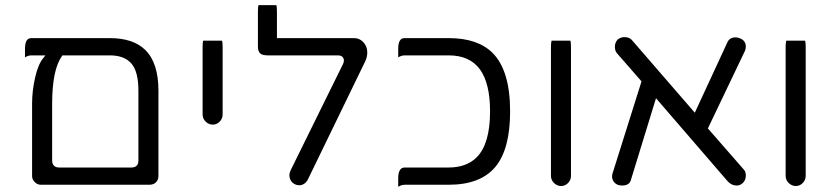

<svg xmlns="http://www.w3.org/2000/svg" viewBox="-20 -717 3213 739"><path d="M512.7 -368.2V-98.6Q512.7 -85.9 505.9 -79.1Q499 -72.3 486.3 -72.3H207Q189.9 -72.3 183.6 -85Q180.7 -90.8 180.7 -98.6V-317.4Q180.7 -448.2 218.3 -501L220.2 -503.9H402.3Q458 -503.9 485.4 -472.9Q512.7 -441.9 512.7 -368.2ZM402.3 -570.3H101.6Q91.3 -570.3 85.4 -564.5Q76.2 -555.2 76.2 -529.3V-496.1Q88.4 -503.9 101.6 -503.9H154.8L146 -492.7Q126.5 -468.8 115 -418Q103.5 -367.2 103.5 -317.4V-39.1Q103.5 -26.4 113.8 -16.1Q124 -5.9 136.7 -5.9H555.7Q570.8 -5.9 580.3 -15.4Q589.8 -24.9 589.8 -39.1V-368.2Q589.8 -474.1 540 -523.9Q493.7 -570.3 402.3 -570.3Z M762.2 -560.5Q759.8 -554.2 759.8 -535.2V-276.4Q759.8 -260.7 771.5 -249Q783.2 -237.3 798.8 -237.3Q814.5 -237.3 825.7 -249Q836.9 -260.7 836.9 -276.4V-535.2Q836.9 -554.2 834.5 -560.5Z M975.1 -697.3Q972.7 -690.9 972.7 -671.9V-540Q972.7 -529.8 974.1 -524.4Q977.1 -515.6 981 -511.7Q989.7 -503.9 1010.7 -503.9H1280.3Q1296.4 -503.9 1301.3 -493.7Q1303.7 -489.7 1303.7 -483.9Q1303.7 -478 1300.3 -470.7L1098.1 -60.5Q1093.8 -49.3 1093.8 -43.5Q1093.8 -32.2 1099.1 -22.5Q1104.5 -13.2 1114.3 -8.3Q1122.6 -3.9 1132.3 -3.9Q1143.6 -3.9 1154.3 -12.2Q1160.6 -17.6 1164.6 -25.4L1384.8 -479Q1393.6 -495.6 1393.6 -515.6Q1393.6 -539.6 1377 -556.2Q1362.8 -570.3 1342.8 -570.3H1045.9V-671.9Q1045.9 -690.9 1043.5 -697.3Z M1707 -570.3H1538.1Q1527.8 -570.3 1522 -564.5Q1512.7 -555.2 1512.7 -529.3V-496.1Q1524.9 -503.9 1538.1 -503.9H1707Q1787.6 -503.9 1826.9 -450.4Q1866.2 -397 1866.2 -288.1Q1866.2 -163.1 1814.5 -111.3Q1775.4 -72.3 1707 -72.3H1538.1Q1524.4 -72.3 1518.6 -61Q1512.7 -50.8 1512.7 -31.2V2Q1524.9 -5.9 1538.1 -5.9H1707Q1828.6 -5.9 1886 -74Q1943.4 -142.1 1943.4 -288.1Q1943.4 -445.8 1876 -513.2Q1818.8 -570.3 1707 -570.3Z M2177.7 -535.2Q2177.7 -554.2 2175.3 -560.5H2103L2102.1 -556.2Q2100.6 -548.8 2100.6 -535.2V-40Q2100.6 -24.4 2112.3 -12.7Q2124.5 -1 2139.6 -1Q2155.3 -1 2166.5 -12.7Q2177.7 -24.4 2177.7 -40Z M2850.6 -41Q2850.6 -56.6 2842.8 -64.5L2704.6 -222.7L2847.2 -521Q2850.6 -528.8 2850.6 -538.1Q2850.6 -559.1 2830.1 -568.8Q2818.8 -573.2 2811.5 -573.2Q2787.1 -573.2 2778.8 -552.2L2654.3 -283.2Q2411.6 -563.5 2411.1 -564Q2400.9 -574.2 2383.8 -574.2Q2369.6 -574.2 2357.9 -565.4Q2346.7 -553.7 2346.7 -537.4Q2346.7 -521 2354.5 -512.2L2449.2 -403.8L2338.4 -51.8Q2335.9 -46.4 2335.9 -38.1Q2335.9 -23.4 2346.2 -13.2Q2356.4 -2.9 2374.5 -2.9Q2392.6 -2.9 2401.4 -11.7Q2407.2 -17.6 2409.2 -27.3L2504.9 -338.9L2782.2 -17.6Q2796.9 -2.9 2815.4 -2.9Q2826.7 -2.9 2836.4 -10.3Q2850.6 -22 2850.6 -41Z M3081.1 -535.2Q3081.1 -554.2 3078.6 -560.5H3006.3L3005.4 -556.2Q3003.9 -548.8 3003.9 -535.2V-40Q3003.9 -24.4 3015.6 -12.7Q3027.8 -1 3043 -1Q3058.6 -1 3069.8 -12.7Q3081.1 -24.4 3081.1 -40Z"/></svg>

Font: YuPearl-Light
Style: Light
Weight: 300
Designer: Max Yao
Foundry: Max-Everyday
Version: Version 1.011; ttfautohint (v1.8.3)